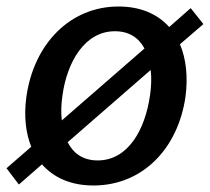

<svg xmlns="http://www.w3.org/2000/svg" viewBox="-25 -560 645 590"><path d="M561 -535 495 -477C459 -517 407 -540 339 -540C192 -540 79 -427 56 -262C48 -204 54 -151 71 -109L-5 -43L33 7L104 -55C140 -14 193 10 262 10C413 10 522 -103 545 -263C553 -324 547 -379 528 -424L600 -486ZM167 -267C181 -369 235 -464 328 -464C372 -464 401 -444 419 -411L165 -190C162 -214 163 -240 167 -267ZM275 -67C230 -67 200 -89 183 -123L438 -345C441 -321 440 -294 436 -267C421 -162 369 -67 275 -67Z"/></svg>

Font: Cheyenne Sans Medium
Style: Italic
Weight: 500
Italic angle: -8.13011°
Designer: The Public Sans project authors (U.S. Web Design System), Libre Franklin designed by Pablo Impallari and Rodrigo Fuenzal
Foundry: The Cheyenne Sans Project Authors
Version: Version 2.007